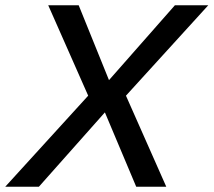

<svg xmlns="http://www.w3.org/2000/svg" viewBox="-56 -710 812 730"><path d="M735.8 -689.9 422.9 -346.2 576.2 0H461.9L342.8 -282.7L91.8 0H-36.1L279.3 -346.2L127.4 -689.9H243.2L358.4 -405.3L608.9 -689.9Z"/></svg>

Font: HK Grotesk SmBold Legacy Italic
Style: Regular
Weight: 600
Italic angle: -13°
Designer: Alfredo Marco Pradil
Foundry: Hanken Design Co.
Version: Version 2.022;PS 002.022;hotconv 1.0.88;makeotf.lib2.5.64775